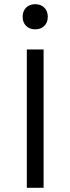

<svg xmlns="http://www.w3.org/2000/svg" viewBox="-20 -896 336 916"><path d="M104.5 -859.5Q121 -876 148 -876Q175 -876 191.5 -859.5Q208 -843 208 -816Q208 -789 191.5 -772.5Q175 -756 148 -756Q121 -756 104.5 -772.5Q88 -789 88 -816Q88 -843 104.5 -859.5ZM188 -660V0H108V-660Z"/></svg>

Font: Elaine Sans
Style: Regular
Weight: 400
Designer: Wei Huang
Foundry: Wei Huang
Version: Version 2.001;December 24, 2019;FontCreator 12.0.0.2547 64-b